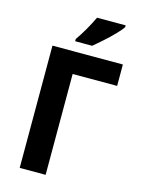

<svg xmlns="http://www.w3.org/2000/svg" viewBox="-136 -1007 793 1083"><g transform="rotate(15 260.5 -465.5)"><path d="M501 -713.9V-588.9H241.2V0H89.8V-713.9ZM207 -771V-784.2Q217.3 -798.3 229 -816.9Q240.7 -835.4 252.2 -855.2Q263.7 -875 273.9 -894.8Q284.2 -914.6 292 -931.2H459V-920.9Q453.6 -912.1 443.4 -900.1Q433.1 -888.2 419.9 -874.5Q406.7 -860.8 391.6 -846.4Q376.5 -832 361.1 -818.4Q345.7 -804.7 331.5 -792.5Q317.4 -780.3 306.2 -771Z"/></g></svg>

Font: Droid Sans
Style: Bold
Weight: 700
Foundry: Ascender Corporation
Version: Version 1.00 build 112